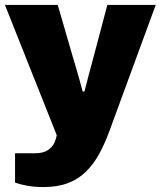

<svg xmlns="http://www.w3.org/2000/svg" viewBox="-20 -548 651 778"><path d="M156 210Q120 210 90 204.5Q60 199 41 192V73H121Q156 73 174.5 60Q193 47 200.5 30Q208 13 210 0L0 -528H214L276 -314Q281 -299 288 -274Q295 -249 302.5 -223Q310 -197 315 -177H322Q326 -191 330.5 -209Q335 -227 340 -246.5Q345 -266 350 -283Q355 -300 358 -313L415 -528H611L423 -16Q405 33 382.5 74.5Q360 116 329.5 146.5Q299 177 256.5 193.5Q214 210 156 210Z"/></svg>

Font: Archivo SemiBold Black
Style: Regular
Weight: 900
Version: Version 2.001